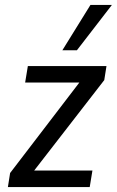

<svg xmlns="http://www.w3.org/2000/svg" viewBox="-20 -759 474 779"><path d="M12 0 21 -57 321 -449 316 -424H82L93 -491H412L403 -434L100 -43L106 -67H355L344 0ZM233 -555 347 -739H434L292 -555Z"/></svg>

Font: Nunito Sans 10pt Condensed Medium
Style: Italic
Weight: 500
Width: 3
Italic angle: -9°
Designer: Vernon Adams
Foundry: Vernon Adams
Version: Version 3.101;gftools[0.9.27]